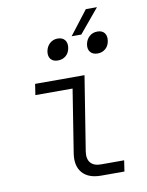

<svg xmlns="http://www.w3.org/2000/svg" viewBox="-97 -968 794 1037"><g transform="rotate(-10 300.0 -450.0)"><path d="M373 0Q303 0 270 -38Q237 -76 247 -143L302 -490H98L107 -550H378L313 -143Q307 -103 325 -81.5Q343 -60 382 -60H509L500 0ZM346 -769 447 -900H508L399 -769ZM469 -653Q443 -653 429.5 -668.5Q416 -684 420 -711Q425 -738 443 -754Q461 -770 487 -770Q513 -770 525.5 -754Q538 -738 534 -711Q530 -684 512 -668.5Q494 -653 469 -653ZM251 -653Q225 -653 212 -668.5Q199 -684 203 -711Q208 -738 226 -754Q244 -770 269 -770Q295 -770 308 -754Q321 -738 317 -711Q313 -684 295 -668.5Q277 -653 251 -653Z"/></g></svg>

Font: NKDuy Mono ExtraLight
Style: Italic
Weight: 200
Italic angle: -9°
Monospace: yes
Designer: NKDuy
Foundry: NKDuy
Version: Version 2.251; ttfautohint (v1.8.4.7-5d5b)